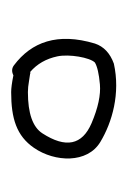

<svg xmlns="http://www.w3.org/2000/svg" viewBox="38 -716 228 344"><g transform="rotate(-90 152.0 -544.0)"><path d="M195 -604C209.4 -591.7 218.7 -575.5 223 -555.3C227.5 -534.2 221 -497 212 -488C204.9 -483.7 191.8 -480.7 172.9 -479C153.9 -477.3 130.7 -482.3 103.2 -494C64 -510.8 58 -540.2 85.2 -582.2C96.4 -599.4 121 -608 159 -608C165 -608 171.7 -607.3 179 -606L192 -604C192.7 -603.3 193.7 -603.3 195 -604ZM159 -638C111.6 -638 80.5 -628.3 59 -597C33.3 -559.6 30.8 -501.5 69.7 -478.2C105.3 -456.8 156.8 -442.2 210 -454C228.7 -460.8 240.7 -472.1 246 -488C266.1 -554.9 248.8 -601.6 207 -633C201.7 -637 195.7 -637.3 189 -634C175.7 -636.7 165.7 -638 159 -638Z"/></g></svg>

Font: MewTooHand
Style: Condensed
Weight: 400
Designer: Mew Too, Robert Jablonski
Version: Version 0.77